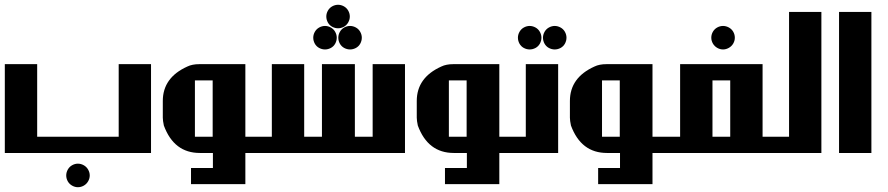

<svg xmlns="http://www.w3.org/2000/svg" viewBox="-20 -635 3686 797"><path d="M0 -368.7H134.3V-67.4H472.7V-368.7H606.9V0H0ZM303.2 44.4Q315.9 44.4 327.4 50.8Q338.9 57.1 345.7 68.8Q352.5 80.6 352.5 93.3Q352.5 106 345.9 117.4Q339.4 128.9 327.9 135.5Q316.4 142.1 303.2 142.1Q291 142.1 279.3 135.5Q267.6 128.9 261.2 117.4Q254.9 106 254.9 93.3Q254.9 80.6 261.5 68.8Q268.1 57.1 279.5 50.8Q291 44.4 303.2 44.4Z M807.6 -368.7H998.5V129.4H772.9V62.5H863.8V0H809.6Q702.1 0 660.2 -113.8Q655.8 -134.3 655.8 -146.5V-215.8Q655.8 -313 757.8 -358.9Q777.8 -368.7 807.6 -368.7ZM789.1 -301.3V-67.4H862.8V-301.3Z M1108.4 -67.4V-368.7H1242.7V-67.4H1316.4V-368.7H1453.1V-67.4H1526.9V-368.7H1661.1V0H971.7V-67.4ZM1329.1 -527.3Q1341.3 -527.3 1353 -521Q1364.7 -514.6 1371.3 -502.9Q1377.9 -491.2 1377.9 -478.5Q1377.9 -465.8 1371.6 -454.1Q1365.2 -442.4 1353.5 -436Q1341.8 -429.7 1329.1 -429.7Q1316.4 -429.7 1304.7 -436Q1293 -442.4 1286.6 -454.1Q1280.3 -465.8 1280.3 -478.5Q1280.3 -491.2 1286.9 -502.9Q1293.5 -514.6 1305.2 -521Q1316.9 -527.3 1329.1 -527.3ZM1433.1 -527.3Q1445.3 -527.3 1457 -521Q1468.8 -514.6 1475.3 -502.9Q1481.9 -491.2 1481.9 -478.5Q1481.9 -465.8 1475.6 -454.1Q1469.2 -442.4 1457.5 -436Q1445.8 -429.7 1433.1 -429.7Q1420.4 -429.7 1408.7 -436Q1397 -442.4 1390.6 -454.1Q1384.3 -465.8 1384.3 -478.5Q1384.3 -491.2 1390.9 -502.9Q1397.5 -514.6 1409.2 -521Q1420.9 -527.3 1433.1 -527.3ZM1383.3 -615.2Q1395.5 -615.2 1407.2 -608.9Q1418.9 -602.5 1425.5 -590.8Q1432.1 -579.1 1432.1 -566.4Q1432.1 -553.7 1425.5 -542Q1418.9 -530.3 1407.5 -523.9Q1396 -517.6 1383.3 -517.6Q1370.6 -517.6 1358.9 -523.9Q1347.2 -530.3 1340.8 -542Q1334.5 -553.7 1334.5 -566.4Q1334.5 -579.1 1341.1 -590.8Q1347.7 -602.5 1359.4 -608.9Q1371.1 -615.2 1383.3 -615.2Z M1861.8 -368.7H2052.7V129.4H1827.1V62.5H1918V0H1863.8Q1756.3 0 1714.4 -113.8Q1710 -134.3 1710 -146.5V-215.8Q1710 -313 1812 -358.9Q1832 -368.7 1861.8 -368.7ZM1843.3 -301.3V-67.4H1917V-301.3Z M2162.6 -67.4V-368.7H2296.9V0H2025.9V-67.4ZM2178.7 -527.3Q2190.9 -527.3 2202.6 -521Q2214.4 -514.6 2220.9 -502.9Q2227.5 -491.2 2227.5 -478.5Q2227.5 -465.8 2221.2 -454.1Q2214.8 -442.4 2203.1 -436Q2191.4 -429.7 2178.7 -429.7Q2166 -429.7 2154.3 -436Q2142.6 -442.4 2136.2 -454.1Q2129.9 -465.8 2129.9 -478.5Q2129.9 -491.2 2136.5 -502.9Q2143.1 -514.6 2154.8 -521Q2166.5 -527.3 2178.7 -527.3ZM2282.7 -527.3Q2294.9 -527.3 2306.6 -521Q2318.4 -514.6 2325 -502.9Q2331.5 -491.2 2331.5 -478.5Q2331.5 -465.8 2325.2 -454.1Q2318.8 -442.4 2307.1 -436Q2295.4 -429.7 2282.7 -429.7Q2270 -429.7 2258.3 -436Q2246.6 -442.4 2240.2 -454.1Q2233.9 -465.8 2233.9 -478.5Q2233.9 -491.2 2240.5 -502.9Q2247.1 -514.6 2258.8 -521Q2270.5 -527.3 2282.7 -527.3Z M2497.6 -368.7H2688.5V129.4H2462.9V62.5H2553.7V0H2499.5Q2392.1 0 2350.1 -113.8Q2345.7 -134.3 2345.7 -146.5V-215.8Q2345.7 -313 2447.8 -358.9Q2467.8 -368.7 2497.6 -368.7ZM2479 -301.3V-67.4H2552.7V-301.3Z M2981.4 -527.3Q2993.7 -527.3 3005.4 -521Q3017.1 -514.6 3023.7 -503.2Q3030.3 -491.7 3030.3 -478.5Q3030.3 -465.8 3023.7 -454.3Q3017.1 -442.9 3005.4 -436.3Q2993.7 -429.7 2981.4 -429.7Q2968.8 -429.7 2957.3 -436.3Q2945.8 -442.9 2939.2 -454.3Q2932.6 -465.8 2932.6 -478.5Q2932.6 -491.7 2939.2 -503.2Q2945.8 -514.6 2957.3 -521Q2968.8 -527.3 2981.4 -527.3ZM2803.2 -67.4V-368.7H3145.5V0H2661.6V-67.4ZM2937.5 -301.3V-67.4H3011.2V-301.3Z M3255.4 -67.4V-585.4H3389.6V0H3118.7V-67.4Z M3462.9 -585.4H3597.2V0H3462.9Z"/></svg>

Font: Aqlam Corner
Style: Regular
Weight: 400
Designer: Developer/ Husham Jawad
Version: Version 1.00;December 29, 2020;FontCreator 13.0.0.2683 32-bi